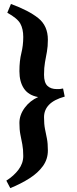

<svg xmlns="http://www.w3.org/2000/svg" viewBox="-20 -801 390 975"><path d="M308.6 -310.5Q254.4 -295.4 229 -269Q203.6 -242.7 203.6 -205.6Q203.6 -169.9 208.5 -145.8Q213.4 -121.6 218.3 -97.2Q223.1 -72.8 223.1 -36.6Q223.1 7.3 198 42.2Q172.9 77.1 129.6 104.7Q86.4 132.3 32.2 154.3L12.2 116.2Q50.3 92.3 74.2 60.3Q98.1 28.3 98.1 -8.8Q98.1 -43 93.3 -67.9Q88.4 -92.8 83.5 -117.7Q78.6 -142.6 78.6 -176.8Q78.6 -217.3 105.5 -253.7Q132.3 -290 173.8 -308.1Q125 -316.9 101.8 -351.1Q78.6 -385.3 78.6 -439.5Q78.6 -492.2 88.4 -531.2Q98.1 -570.3 98.1 -613.3Q98.1 -653.8 83.3 -680.9Q68.4 -708 17.1 -736.3L35.6 -780.8Q125.5 -748 174.3 -709Q223.1 -669.9 223.1 -599.6Q223.1 -564.9 218.3 -538.6Q213.4 -512.2 208.5 -485.1Q203.6 -458 203.6 -421.4Q203.6 -381.8 220.7 -365.2Q237.8 -348.6 268.6 -348.6Q282.2 -348.6 284.2 -348.9Q286.1 -349.1 300.3 -351.6Z"/></svg>

Font: Gentium Plus
Style: Bold
Weight: 700
Designer: Victor Gaultney, Annie Olsen, Iska Routamaa, Becca Hirsbrunner
Foundry: SIL International
Version: Version 6.101